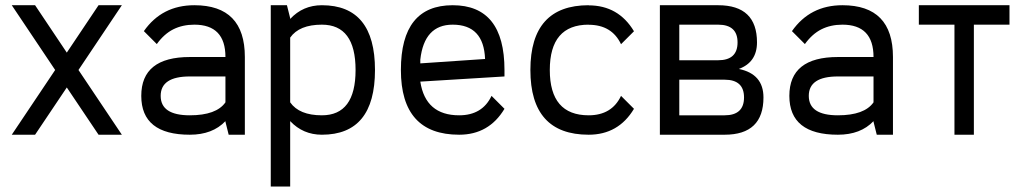

<svg xmlns="http://www.w3.org/2000/svg" viewBox="-20 -508 3875 724"><path d="M24.4 0 188 -244.1 24.4 -488.3H112.3L231.9 -309.6L351.6 -488.3H439.5L275.9 -244.1L439.5 0H351.6L231.9 -178.2L112.3 0Z M712.9 -488.3Q903.3 -488.3 903.3 -293V0H842.3L830.1 -48.8V-51.3Q781.7 0 695.8 0Q512.7 0 512.7 -146.5Q512.7 -293 695.8 -293H830.1Q830.1 -415 712.9 -415Q668.5 -415 633.5 -397.5Q598.6 -379.9 571.3 -341.8L522.5 -390.6Q590.8 -488.3 712.9 -488.3ZM695.8 -219.7Q585.9 -219.7 585.9 -146.5Q585.9 -73.2 695.8 -73.2Q795.9 -73.2 830.1 -122.1V-219.7Z M1193.8 -488.3Q1394 -488.3 1394 -244.1Q1394 0 1193.8 0Q1122.6 0 1074.2 -51.3V195.3H1001V-488.3H1062L1074.2 -439.5V-436.5Q1122.1 -488.3 1193.8 -488.3ZM1074.2 -122.1Q1108.4 -73.2 1193.8 -73.2Q1320.8 -73.2 1320.8 -244.1Q1320.8 -415 1193.8 -415Q1108.4 -415 1074.2 -366.2Z M1711.4 0Q1491.7 0 1491.7 -244.1Q1491.7 -488.3 1687 -488.3Q1882.3 -488.3 1882.3 -244.1V-219.7L1564.9 -200.2Q1584.5 -73.2 1711.4 -73.2Q1798.8 -73.2 1833.5 -146.5L1882.3 -97.7Q1823.7 0 1711.4 0ZM1809.1 -285.6Q1804.2 -415 1687 -415Q1579.6 -415 1564.9 -283.2V-269Z M2199.7 0Q1980 0 1980 -244.1Q1980 -488.3 2199.7 -488.3V-487.8Q2312 -487.8 2370.6 -390.1L2321.8 -341.3Q2287.1 -414.6 2199.7 -414.6V-415Q2053.2 -415 2053.2 -244.1Q2053.2 -73.2 2199.7 -73.2Q2287.1 -73.2 2321.8 -146.5L2370.6 -97.7Q2312 0 2199.7 0Z M2688 -488.3Q2834.5 -488.3 2834.5 -348.1Q2834.5 -273.4 2766.1 -248Q2858.9 -229 2858.9 -140.6Q2858.9 0 2712.4 0H2468.3V-488.3ZM2541.5 -207.5V-73.2H2712.4Q2785.6 -73.2 2785.6 -140.6Q2785.6 -207.5 2712.4 -207.5ZM2541.5 -415V-280.8H2688Q2761.2 -280.8 2761.2 -348.1Q2761.2 -415 2688 -415Z M3156.7 -488.3Q3347.2 -488.3 3347.2 -293V0H3286.1L3273.9 -48.8V-51.3Q3225.6 0 3139.6 0Q2956.5 0 2956.5 -146.5Q2956.5 -293 3139.6 -293H3273.9Q3273.9 -415 3156.7 -415Q3112.3 -415 3077.4 -397.5Q3042.5 -379.9 3015.1 -341.8L2966.3 -390.6Q3034.7 -488.3 3156.7 -488.3ZM3139.6 -219.7Q3029.8 -219.7 3029.8 -146.5Q3029.8 -73.2 3139.6 -73.2Q3239.7 -73.2 3273.9 -122.1V-219.7Z M3786.6 -488.3V-415H3652.3V0H3579.1V-415H3444.8V-488.3Z"/></svg>

Font: Sanitrixie
Style: Regular
Weight: 400
Designer: Jayvee D. Enaguas (Grand Chaos)
Version: Version 1.1 - 6/9/2013